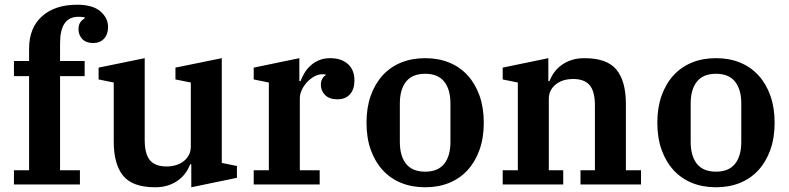

<svg xmlns="http://www.w3.org/2000/svg" viewBox="-20 -780 3336 812"><path d="M39 -60H103V-458H39V-522H103V-574Q103 -662 157.5 -711Q212 -760 306 -760Q372 -760 404.5 -732Q437 -704 437 -666Q437 -635 420 -616.5Q403 -598 374 -598Q344 -598 328 -615Q312 -632 312 -656Q312 -675 320 -686Q328 -697 338 -702V-707Q333 -708 325.5 -708.5Q318 -709 311 -709Q234 -709 234 -597V-522H338V-458H234V-60H318V0H39Z M636 12Q541 12 501 -36.5Q461 -85 461 -182V-431L397 -444V-494L592 -534V-188Q592 -129 614 -102.5Q636 -76 685 -76Q704 -76 722 -81Q740 -86 754.5 -96.5Q769 -107 778 -123Q787 -139 787 -161V-431L722 -444V-494L918 -534V-91L982 -78V-28L789 12V-85H784Q777 -66 764.5 -48.5Q752 -31 733.5 -17.5Q715 -4 691 4Q667 12 636 12Z M1053 -60H1117V-431L1053 -444V-494L1246 -534V-437H1251Q1258 -456 1269 -473.5Q1280 -491 1295.5 -504.5Q1311 -518 1331 -526Q1351 -534 1376 -534Q1424 -534 1451.5 -509Q1479 -484 1479 -440Q1479 -402 1460 -381Q1441 -360 1407 -360Q1373 -360 1355 -378Q1337 -396 1337 -422Q1337 -436 1343 -447Q1349 -458 1357 -461V-465Q1353 -466 1343 -466Q1326 -466 1309 -456.5Q1292 -447 1278.5 -432.5Q1265 -418 1256.5 -400Q1248 -382 1248 -364V-60H1332V0H1053Z M1778 -54Q1832 -54 1858.5 -87Q1885 -120 1885 -180V-342Q1885 -402 1858.5 -435Q1832 -468 1778 -468Q1724 -468 1697.5 -435Q1671 -402 1671 -342V-180Q1671 -120 1697.5 -87Q1724 -54 1778 -54ZM1778 12Q1722 12 1676.5 -6.5Q1631 -25 1598.5 -60.5Q1566 -96 1548 -146.5Q1530 -197 1530 -261Q1530 -325 1548 -375.5Q1566 -426 1598.5 -461.5Q1631 -497 1676.5 -515.5Q1722 -534 1778 -534Q1834 -534 1879.5 -515.5Q1925 -497 1957.5 -461.5Q1990 -426 2008 -375.5Q2026 -325 2026 -261Q2026 -197 2008 -146.5Q1990 -96 1957.5 -60.5Q1925 -25 1879.5 -6.5Q1834 12 1778 12Z M2106 -60H2170V-431L2106 -444V-494L2299 -534V-437H2304Q2311 -456 2323.5 -473.5Q2336 -491 2354.5 -504.5Q2373 -518 2397 -526Q2421 -534 2452 -534Q2547 -534 2587 -485.5Q2627 -437 2627 -340V-60H2691V0H2435V-60H2496V-334Q2496 -393 2474 -419.5Q2452 -446 2403 -446Q2384 -446 2366 -441Q2348 -436 2333.5 -425.5Q2319 -415 2310 -399Q2301 -383 2301 -361V-60H2362V0H2106Z M3008 -54Q3062 -54 3088.5 -87Q3115 -120 3115 -180V-342Q3115 -402 3088.5 -435Q3062 -468 3008 -468Q2954 -468 2927.5 -435Q2901 -402 2901 -342V-180Q2901 -120 2927.5 -87Q2954 -54 3008 -54ZM3008 12Q2952 12 2906.5 -6.5Q2861 -25 2828.5 -60.5Q2796 -96 2778 -146.5Q2760 -197 2760 -261Q2760 -325 2778 -375.5Q2796 -426 2828.5 -461.5Q2861 -497 2906.5 -515.5Q2952 -534 3008 -534Q3064 -534 3109.5 -515.5Q3155 -497 3187.5 -461.5Q3220 -426 3238 -375.5Q3256 -325 3256 -261Q3256 -197 3238 -146.5Q3220 -96 3187.5 -60.5Q3155 -25 3109.5 -6.5Q3064 12 3008 12Z"/></svg>

Font: IBM Plex Serif SmBld
Style: Regular
Weight: 600
Designer: Mike Abbink, Paul van der Laan, Pieter van Rosmalen
Foundry: Bold Monday
Version: Version 3.001